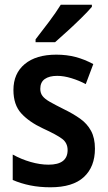

<svg xmlns="http://www.w3.org/2000/svg" viewBox="-20 -785 457 815"><path d="M383 -154Q383 -77 336 -33.5Q289 10 194 10Q148 10 108.5 2Q69 -6 34 -21V-129Q70 -109 110 -97.5Q150 -86 186 -86Q267 -86 267 -148Q267 -178 244 -195.5Q221 -213 162 -240Q104 -267 70.5 -303.5Q37 -340 37 -403Q37 -473 85 -513Q133 -553 219 -553Q263 -553 301 -543Q339 -533 376 -513L344 -428Q316 -443 283.5 -453Q251 -463 223 -463Q189 -463 170 -449.5Q151 -436 151 -408Q151 -390 160.5 -377.5Q170 -365 192 -352.5Q214 -340 252 -321Q291 -302 320.5 -281Q350 -260 366.5 -229.5Q383 -199 383 -154ZM370 -756Q353 -736 325.5 -709Q298 -682 268 -654.5Q238 -627 214 -606H131V-618Q159 -654 188 -692.5Q217 -731 238 -765H370Z"/></svg>

Font: Noto Sans Hebrew Condensed SemiBold
Style: Regular
Weight: 600
Width: 3
Designer: Ben Nathan
Foundry: Google LLC
Version: Version 3.001; ttfautohint (v1.8.4.7-5d5b)